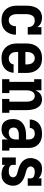

<svg xmlns="http://www.w3.org/2000/svg" viewBox="962 -1530 576 2540"><g transform="rotate(90 1250.0 -260.0)"><path d="M247 8Q221 8 194 2.5Q167 -3 144 -16Q121 -29 103 -50Q85 -71 74 -95.5Q63 -120 59 -146.5Q55 -173 55 -200V-320Q55 -345 58 -369.5Q61 -394 68.5 -417.5Q76 -441 88.5 -462Q101 -483 120.5 -498.5Q140 -514 164 -521Q188 -528 212 -528Q231 -528 249 -524.5Q267 -521 284 -513.5Q301 -506 315 -493.5Q329 -481 339 -466V-520H437V-339H339Q339 -357 334 -375Q329 -393 317 -406.5Q305 -420 287.5 -426Q270 -432 252 -432Q238 -432 225 -428.5Q212 -425 202 -416.5Q192 -408 185 -396.5Q178 -385 174 -372.5Q170 -360 168.5 -346.5Q167 -333 167 -320V-200Q167 -187 168 -174Q169 -161 173 -148.5Q177 -136 183.5 -124.5Q190 -113 199.5 -104.5Q209 -96 221.5 -92Q234 -88 247 -88Q265 -88 281 -95Q297 -102 307.5 -116Q318 -130 322.5 -147Q327 -164 327 -182Q327 -182 327 -182Q327 -182 327 -183H439Q439 -182 439 -181.5Q439 -181 439 -181Q439 -155 433 -130.5Q427 -106 415.5 -83.5Q404 -61 386 -42.5Q368 -24 345.5 -12.5Q323 -1 298 3.5Q273 8 247 8Z M752 8Q725 8 698 3Q671 -2 647.5 -15.5Q624 -29 605.5 -49.5Q587 -70 575.5 -94.5Q564 -119 559.5 -146Q555 -173 555 -200V-320Q555 -347 559.5 -374Q564 -401 575 -425.5Q586 -450 604 -470.5Q622 -491 645.5 -504.5Q669 -518 696 -523Q723 -528 750 -528Q777 -528 804 -523Q831 -518 854.5 -504.5Q878 -491 896 -470.5Q914 -450 925 -425.5Q936 -401 940.5 -374Q945 -347 945 -320V-212H667V-200Q667 -180 670.5 -160Q674 -140 685 -123.5Q696 -107 714 -97.5Q732 -88 752 -88Q766 -88 780 -91.5Q794 -95 805.5 -103.5Q817 -112 823.5 -125Q830 -138 831 -152H943Q941 -129 934 -106.5Q927 -84 914 -65Q901 -46 882.5 -31Q864 -16 842.5 -7.5Q821 1 798 4.5Q775 8 752 8ZM667 -308H833V-320Q833 -340 829.5 -359.5Q826 -379 816 -396Q806 -413 788 -422.5Q770 -432 750 -432Q730 -432 712 -422.5Q694 -413 684 -396Q674 -379 670.5 -359.5Q667 -340 667 -320Z M1028 0V-96H1063V-424H1028V-520H1175V-439Q1182 -458 1193.5 -475Q1205 -492 1221 -504.5Q1237 -517 1256.5 -522.5Q1276 -528 1296 -528Q1320 -528 1342.5 -520Q1365 -512 1382 -495.5Q1399 -479 1409.5 -457.5Q1420 -436 1426 -413.5Q1432 -391 1434.5 -367.5Q1437 -344 1437 -320V-96H1472V0H1289V-96H1325V-320Q1325 -333 1324 -345.5Q1323 -358 1319.5 -370Q1316 -382 1310.5 -393.5Q1305 -405 1296 -414Q1287 -423 1275 -427.5Q1263 -432 1250 -432Q1237 -432 1225 -427.5Q1213 -423 1204 -414Q1195 -405 1189.5 -393.5Q1184 -382 1180.5 -370Q1177 -358 1176 -345.5Q1175 -333 1175 -320V-96H1211V0Z M1688 8Q1669 8 1650 4Q1631 0 1615 -10Q1599 -20 1587 -35.5Q1575 -51 1568 -68.5Q1561 -86 1558 -105Q1555 -124 1555 -143Q1555 -169 1561 -195Q1567 -221 1582.5 -242Q1598 -263 1620 -278Q1642 -293 1666.5 -301.5Q1691 -310 1717 -313.5Q1743 -317 1769 -317H1825V-351Q1825 -367 1820.5 -382.5Q1816 -398 1805.5 -410Q1795 -422 1779.5 -427Q1764 -432 1748 -432Q1734 -432 1720 -428.5Q1706 -425 1695 -416Q1684 -407 1678.5 -393.5Q1673 -380 1673 -366H1561Q1561 -389 1567.5 -412Q1574 -435 1586.5 -454.5Q1599 -474 1617.5 -488.5Q1636 -503 1657.5 -512Q1679 -521 1702 -524.5Q1725 -528 1748 -528Q1773 -528 1797.5 -524Q1822 -520 1844 -510Q1866 -500 1884.5 -483.5Q1903 -467 1915 -445.5Q1927 -424 1932 -400Q1937 -376 1937 -351V-96H1972V0H1825V-77Q1816 -58 1802 -41.5Q1788 -25 1770 -13.5Q1752 -2 1730.5 3Q1709 8 1688 8ZM1734 -88Q1752 -88 1770 -94Q1788 -100 1801 -113Q1814 -126 1819.5 -144Q1825 -162 1825 -180V-221H1769Q1757 -221 1745.5 -220Q1734 -219 1723 -216Q1712 -213 1701.5 -208Q1691 -203 1683 -195.5Q1675 -188 1671 -176.5Q1667 -165 1667 -154Q1667 -141 1671 -128Q1675 -115 1684.5 -105.5Q1694 -96 1707 -92Q1720 -88 1734 -88Z M2286 8Q2269 8 2252 5.5Q2235 3 2218.5 -2.5Q2202 -8 2187.5 -17.5Q2173 -27 2161 -39V0H2063V-181H2161V-136Q2161 -122 2171 -111.5Q2181 -101 2193.5 -96Q2206 -91 2220 -89.5Q2234 -88 2247 -88Q2261 -88 2274.5 -90.5Q2288 -93 2299.5 -100Q2311 -107 2318.5 -119.5Q2326 -132 2326 -146Q2326 -161 2315.5 -174Q2305 -187 2291 -193Q2277 -199 2261.5 -203Q2246 -207 2231 -211Q2216 -215 2201.5 -220Q2187 -225 2173 -231.5Q2159 -238 2145.5 -246Q2132 -254 2120.5 -264.5Q2109 -275 2099.5 -287.5Q2090 -300 2083.5 -314.5Q2077 -329 2074 -344Q2071 -359 2071 -375Q2071 -395 2075.5 -414.5Q2080 -434 2088 -452Q2096 -470 2109 -485Q2122 -500 2138.5 -510.5Q2155 -521 2175 -524.5Q2195 -528 2215 -528Q2232 -528 2249 -525.5Q2266 -523 2282 -517.5Q2298 -512 2313 -502.5Q2328 -493 2339 -481V-520H2437V-339H2339V-384Q2339 -398 2329.5 -408Q2320 -418 2307 -423Q2294 -428 2280.5 -430Q2267 -432 2253 -432Q2240 -432 2227.5 -429.5Q2215 -427 2204.5 -419.5Q2194 -412 2188 -400Q2182 -388 2182 -375Q2182 -359 2192.5 -346.5Q2203 -334 2217 -327.5Q2231 -321 2246 -317Q2261 -313 2276 -309Q2291 -305 2306 -300Q2321 -295 2335 -288.5Q2349 -282 2362.5 -274Q2376 -266 2387.5 -255.5Q2399 -245 2408.5 -232.5Q2418 -220 2424.5 -206Q2431 -192 2434 -176.5Q2437 -161 2437 -146Q2437 -125 2432.5 -105.5Q2428 -86 2419 -67.5Q2410 -49 2396 -34Q2382 -19 2364.5 -9Q2347 1 2327 4.5Q2307 8 2286 8Z"/></g></svg>

Font: Iosevka Gothic
Style: Bold
Weight: 700
Monospace: yes
Designer: Belleve Invis
Foundry: Belleve Invis
Version: Version 15.5.1; ttfautohint (v1.8.4)